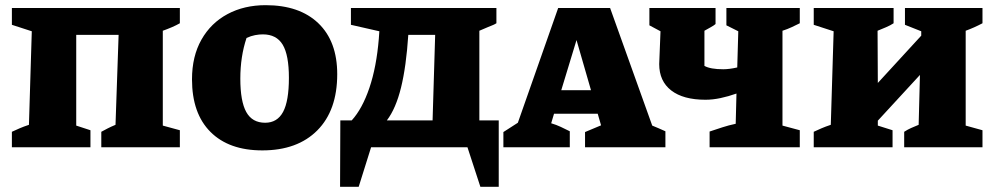

<svg xmlns="http://www.w3.org/2000/svg" viewBox="-20 -570 3851 743"><path d="M275 -435V-84L330 -66V0H26V-60Q41 -67 56 -73.5Q71 -80 92 -87L103 -449L26 -474V-539H676V-480Q662 -472 644.5 -464.5Q627 -457 610 -451V-84L676 -66V0H372V-60Q385 -67 396.5 -73Q408 -79 427 -87L439 -435Z M995 12Q866 12 794.5 -59.5Q723 -131 723 -263Q723 -352 759.5 -416.5Q796 -481 860.5 -515.5Q925 -550 1008 -550Q1139 -550 1212 -480Q1285 -410 1285 -283Q1285 -143 1208 -65.5Q1131 12 995 12ZM1006 -95Q1053 -95 1075.5 -137Q1098 -179 1098 -269Q1098 -357 1074 -397Q1050 -437 997 -437Q983 -437 967 -434Q951 -431 934 -423Q910 -351 910 -266Q910 -178 933 -136.5Q956 -95 1006 -95Z M1296 153 1297 -104H1341Q1382 -149 1409.5 -230Q1437 -311 1446 -421L1448 -449L1338 -474V-539H1901V-480Q1891 -474 1885 -472Q1879 -470 1869 -465.5Q1859 -461 1835 -451V-104H1910V153H1839L1789 0H1416L1368 153ZM1560 -435Q1552 -313 1532 -231.5Q1512 -150 1477 -104H1654L1664 -435Z M2504 -84Q2517 -79 2529 -73.5Q2541 -68 2555 -62V0H2244V-59L2306 -85L2293 -130H2124L2113 -93Q2133 -87 2150 -79Q2167 -71 2185 -62V0H1928V-59L1984 -95L2140 -539H2341ZM2152 -221H2267L2211 -415Z M2726 0V-61Q2753 -70 2776 -77.5Q2799 -85 2827 -91L2830 -208Q2799 -197 2768.5 -190.5Q2738 -184 2710 -184Q2624 -184 2577.5 -220Q2531 -256 2531 -322L2536 -449L2493 -472V-539H2749V-477Q2742 -471 2731 -465Q2720 -459 2706 -451V-315Q2729 -302 2779 -302Q2802 -302 2833 -309L2837 -449L2791 -472V-539H3075V-480Q3061 -473 3044 -465Q3027 -457 3008 -451V-84L3075 -66V0Z M3129 0V-60Q3144 -67 3159 -73.5Q3174 -80 3195 -87L3206 -449L3129 -474V-539H3438V-480Q3426 -472 3408.5 -464.5Q3391 -457 3376 -451L3377 -249L3545 -432V-449L3482 -474V-539H3782V-480Q3750 -463 3717 -451V-84L3782 -66V0H3479V-60Q3493 -69 3505.5 -74.5Q3518 -80 3535 -87L3540 -280L3377 -103V-84L3434 -66V0Z"/></svg>

Font: Piazzolla SC ExtraBold
Style: Regular
Weight: 800
Designer: Juan Pablo del Peral
Foundry: Huerta Tipografica
Version: Version 1.330